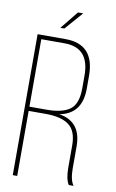

<svg xmlns="http://www.w3.org/2000/svg" viewBox="-93 -889 566 939"><g transform="rotate(10 190.0 -419.5)"><path d="M216 -839H242L164 -750H144ZM40 -700H179Q323 -700 323 -543V-480Q323 -353 212 -333Q323 -316 323 -193V-83Q323 -26 342 0H318Q301 -27 301 -83V-193Q301 -266 262 -294.5Q223 -323 148 -323H62V0H40ZM62 -344H148Q226 -344 263.5 -372Q301 -400 301 -477V-541Q301 -679 178 -679H62Z"/></g></svg>

Font: Bebas Neue Light
Style: Regular
Weight: 300
Designer: Ryoichi Tsunekawa
Foundry: Ryoichi Tsunekawa
Version: Version 1.003;PS 001.003;hotconv 1.0.70;makeotf.lib2.5.58329